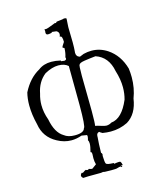

<svg xmlns="http://www.w3.org/2000/svg" viewBox="-147 -889 1079 1264"><g transform="rotate(-15 393.0 -257.5)"><path d="M261 266Q266 264 383 264Q389 262 395 262Q402 262 408 264L453 265Q489 265 494 262Q510 257 517 257Q521 257 521 260L520 262Q529 261 529 258Q529 255 520 250Q535 250 535 254Q531 233 525 227Q523 225 515 225Q504 225 482 229V227Q482 223 478 223H477Q435 222 429 213Q423 204 422 159Q424 154 424 150Q424 142 417 136Q418 73 422 31V26Q422 3 441 0Q441 2 460 13Q489 18 516 18Q578 18 632 -9Q701 -51 716 -153Q741 -218 741 -292Q741 -321 737 -352Q710 -447 637 -496Q587 -529 529 -529Q503 -529 475 -522Q445 -509 443 -509L446 -511Q422 -517 422 -544L423 -555Q425 -575 425 -614Q425 -653 423 -711V-720Q426 -758 426 -770V-776Q426 -780 409 -781Q409 -778 359 -773Q349 -765 349 -764H350Q349 -767 346 -767Q342 -767 334 -763Q288 -744 276 -744Q273 -744 272 -745L270 -746Q268 -746 268 -741L269 -732L268 -722Q268 -707 282 -707Q292 -707 309 -711Q309 -716 308 -716Q346 -713 346 -709V-708Q356 -701 356 -689Q356 -681 352 -671L356 -672Q370 -672 370 -632Q352 -605 351 -600Q352 -596 363 -592Q362 -557 353 -532Q355 -527 355 -523Q355 -513 341 -511Q334 -511 319 -514L318 -519Q284 -527 255 -527Q202 -527 166 -499Q95 -460 51 -373Q41 -333 41 -287Q41 -225 59 -154Q73 -63 155 -19Q202 7 251 7Q286 7 322 -6L353 -1H354Q360 -1 360 9Q360 18 355 35Q361 42 361 58Q361 78 351 115H353Q360 115 360 132L359 158Q359 181 365 201Q351 212 339 220Q337 223 332 223Q325 223 312 218Q307 223 302 223Q297 223 291 219Q287 219 266 234L264 231H262Q257 231 252 241Q250 245 250 248Q250 257 261 266ZM281 -19Q235 -19 209 -40Q156 -71 138 -166Q119 -218 119 -268Q119 -306 130 -343Q145 -421 200 -464Q251 -492 293 -492Q336 -492 360 -470L362 -206Q362 -55 350 -49Q343 -19 281 -19ZM498 -27Q487 -27 464 -34.5Q441 -42 425 -45Q429 -60 429 -145Q429 -194 427.5 -267Q426 -340 426 -386Q426 -460 431 -460Q434 -472 470 -477.5Q506 -483 546 -487Q630 -459 649 -358Q668 -298 668 -243Q668 -200 657 -161Q608 -45 534 -38Q517 -27 498 -27Z"/></g></svg>

Font: Xiaobo Songti 小帛宋体
Style: Regular
Weight: 400
Version: Version 1.501;March 17, 2024;FontCreator 14.0.0.2814 64-bit